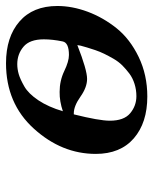

<svg xmlns="http://www.w3.org/2000/svg" viewBox="44 -540 507 635"><g transform="rotate(-90 297.5 -222.5)"><path d="M106 -159.2Q106 -272 189.5 -364Q272.9 -456.1 405.8 -456.1Q492.7 -456.1 543.9 -411.6Q595.2 -367.2 595.2 -286.1Q595.2 -237.3 576.2 -186Q557.1 -134.8 521.5 -90.3Q485.8 -45.9 426.5 -17.3Q367.2 11.2 295.9 11.2Q209 11.2 157.5 -33.4Q106 -78.1 106 -159.2ZM215.8 -112.8Q215.8 -65.9 240.5 -45.4Q265.1 -24.9 296.9 -24.9Q317.9 -24.9 337.4 -31Q356.9 -37.1 371.6 -48.1Q386.2 -59.1 398.7 -71.5Q411.1 -84 420.7 -100.6Q430.2 -117.2 437 -131.1Q443.8 -145 449.5 -161.6Q455.1 -178.2 458 -188.2Q460.9 -198.2 463.9 -209L465.8 -220.2Q383.8 -188 354 -188Q326.2 -188 295.2 -210Q264.2 -231.9 240.2 -231.9H236.8Q215.8 -147.9 215.8 -112.8ZM247.1 -268.1Q280.3 -279.3 311 -278.8Q348.1 -278.8 380.1 -263.4Q412.1 -248 433.1 -248Q474.1 -248 478 -269Q484.9 -302.2 484.9 -331.1Q484.9 -377.9 460.4 -398.4Q436 -418.9 402.8 -418.9Q386.7 -418.9 369.9 -414.1Q353 -409.2 329.1 -395.5Q305.2 -381.8 283.2 -348.9Q261.2 -315.9 247.1 -268.1Z"/></g></svg>

Font: CMU Serif
Style: BoldItalic
Weight: 700
Italic angle: -14.04°
Version: Version 0.7.0